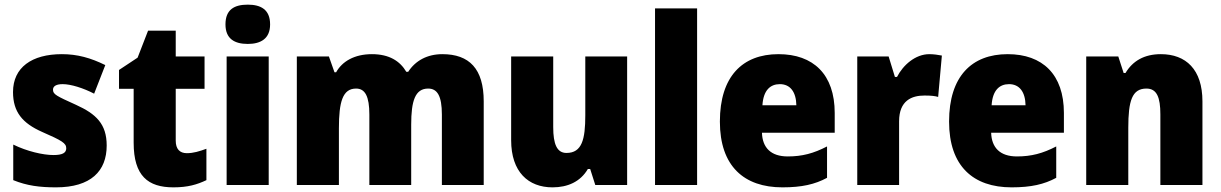

<svg xmlns="http://www.w3.org/2000/svg" viewBox="-20 -796 5251 826"><path d="M439 -170C439 -263 393 -306 307 -345C223 -383 208 -390 208 -410C208 -426 223 -434 250 -434C285 -434 339 -417 385 -393L433 -516C370 -547 313 -563 246 -563C117 -563 36 -506 36 -400C36 -314 77 -266 160 -229C247 -191 265 -180 265 -158C265 -138 248 -129 210 -129C165 -129 96 -145 37 -174V-21C96 3 151 10 221 10C371 10 439 -60 439 -170Z M784 -137C753 -137 736 -155 736 -191V-414H860V-553H736V-664H617L572 -548L492 -495V-414H555V-182C555 -39 617 10 726 10C788 10 828 -2 868 -21V-156C838 -145 812 -137 784 -137Z M1046 -776C988 -776 950 -755 950 -691C950 -629 989 -607 1046 -607C1101 -607 1142 -629 1142 -691C1142 -755 1102 -776 1046 -776ZM1136 -553H955V0H1136Z M1883 -563C1818 -563 1767 -535 1736 -487H1728C1701 -533 1655 -563 1580 -563C1505 -563 1452 -532 1426 -485H1419L1395 -553H1257V0H1438V-244C1438 -358 1454 -415 1512 -415C1551 -415 1569 -381 1569 -303V0H1749V-260C1749 -362 1766 -415 1822 -415C1861 -415 1881 -384 1881 -303V0H2061V-360C2061 -500 1999 -563 1883 -563Z M2678 -553H2498V-300C2498 -197 2484 -138 2417 -138C2376 -138 2360 -176 2360 -249V-553H2179V-193C2179 -56 2253 10 2357 10C2422 10 2477 -14 2509 -69H2519L2541 0H2678Z M2979 0V-760H2798V0Z M3329 -563C3174 -563 3077 -467 3077 -273C3077 -81 3181 10 3346 10C3430 10 3486 -3 3538 -31V-166C3480 -136 3431 -123 3369 -123C3296 -123 3260 -161 3258 -225H3571V-310C3571 -476 3479 -563 3329 -563ZM3335 -434C3380 -434 3405 -400 3406 -343H3260C3264 -408 3294 -434 3335 -434Z M3978 -563C3918 -563 3865 -516 3839 -465H3830L3803 -553H3668V0H3848V-274C3848 -364 3903 -385 3957 -385C3986 -385 4003 -383 4016 -379L4032 -557C4017 -560 3996 -563 3978 -563Z M4315 -563C4160 -563 4063 -467 4063 -273C4063 -81 4167 10 4332 10C4416 10 4472 -3 4524 -31V-166C4466 -136 4417 -123 4355 -123C4282 -123 4246 -161 4244 -225H4557V-310C4557 -476 4465 -563 4315 -563ZM4321 -434C4366 -434 4391 -400 4392 -343H4246C4250 -408 4280 -434 4321 -434Z M4974 -563C4903 -563 4853 -534 4822 -482H4814L4791 -553H4653V0H4834V-246C4834 -362 4850 -415 4912 -415C4957 -415 4972 -377 4972 -304V0H5153V-360C5153 -497 5082 -563 4974 -563Z"/></svg>

Font: Noto Sans Thai SemCond Blk
Style: Regular
Weight: 900
Width: 4
Designer: Monotype Design Team
Foundry: Monotype Imaging Inc.
Version: Version 2.002